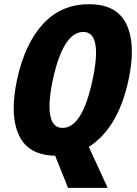

<svg xmlns="http://www.w3.org/2000/svg" viewBox="-20 -745 663 930"><path d="M46.4 -221.7Q46.4 -282.7 62.5 -358.9Q100.1 -532.7 188.2 -628.7Q276.4 -724.6 411.1 -724.6Q545.9 -724.6 592.3 -627.9Q618.7 -573.2 618.7 -494.6Q618.7 -433.6 602.5 -357.9Q552.7 -124.5 410.2 -33.7Q490.7 140.6 501.5 165H309.6L247.1 9.3Q118.7 6.8 73.2 -86.9Q46.4 -142.1 46.4 -221.7ZM219.7 -230.5Q219.7 -125.5 283.2 -125.5Q378.9 -125.5 428.2 -357.9Q445.3 -437.5 445.3 -489.7Q445.3 -590.3 382.8 -590.3Q334.5 -590.3 297.4 -531.2Q260.3 -472.2 235.8 -357.9Q219.7 -282.2 219.7 -230.5Z"/></svg>

Font: Open Sans Hebrew Condensed Extra Bold
Style: Italic
Weight: 800
Width: 3
Italic angle: -12°
Foundry: Ascender Corporation, Yanek Iontef
Version: Version 2.001;PS 002.001;hotconv 1.0.70;makeotf.lib2.5.58329